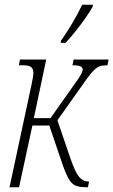

<svg xmlns="http://www.w3.org/2000/svg" viewBox="-20 -786 476 806"><path d="M20 0 112 -429Q115 -445 117.5 -458Q120 -471 120 -479Q120 -499 109 -505.5Q98 -512 76 -512H59L64 -536H174L122 -290H192L288 -426Q310 -456 318.5 -471Q327 -486 327 -495Q327 -503 317.5 -507.5Q308 -512 284 -512L289 -536H436L431 -512Q411 -512 398.5 -507.5Q386 -503 374 -491Q362 -479 345 -456L221 -281L276 -120Q296 -62 312.5 -43Q329 -24 351 -24H354L349 0H343Q314 0 297 -7Q280 -14 267 -37.5Q254 -61 238 -109L187 -259H116L60 0ZM235 -606 236 -615Q258 -646 282 -686Q306 -726 325 -766H370L369 -758Q357 -736 337.5 -708.5Q318 -681 296.5 -654Q275 -627 255 -606Z"/></svg>

Font: Noto Serif ExtraCondensed ExtraLight
Style: Italic
Weight: 200
Width: 2
Italic angle: -12°
Designer: Monotype Design Team
Foundry: Monotype Imaging Inc.
Version: Version 2.014; ttfautohint (v1.8.4.7-5d5b)